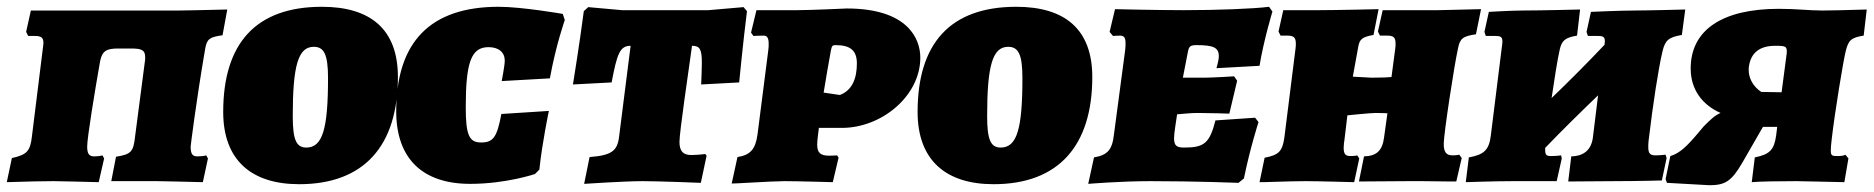

<svg xmlns="http://www.w3.org/2000/svg" viewBox="-33 -534 5523 566"><path d="M-13 3C45 1 99 0 125 0C147 0 211 2 258 3L274 -67L269 -76C262 -74 254 -73 245 -73C230 -73 224 -80 224 -102C224 -128 246 -262 262 -353C268 -384 281 -391 315 -391H353C384 -391 395 -387 395 -365C395 -361 395 -357 394 -352L365 -130C360 -87 354 -79 309 -72L295 0H429C451 0 517 2 565 3L580 -67L575 -76C569 -74 558 -73 549 -73C535 -73 529 -79 529 -102C529 -104 545 -234 572 -391C577 -419 585 -425 623 -430L637 -506C554 -504 511 -503 495 -503H190H58L44 -440L50 -428H70C88 -428 95 -423 95 -408C95 -403 94 -397 93 -389L61 -131C56 -89 47 -78 2 -68Z M849 9C1041 9 1140 -105 1140 -307C1140 -447 1060 -514 916 -514C721 -514 625 -406 625 -204C625 -62 708 9 849 9ZM870 -99C841 -99 830 -121 830 -191C830 -341 846 -396 892 -396C922 -396 934 -374 934 -304C934 -154 918 -99 870 -99Z M1353 8C1459 8 1544 -21 1544 -21L1557 -34C1565 -112 1585 -207 1585 -207L1445 -198C1432 -129 1421 -114 1385 -114C1350 -114 1340 -136 1340 -218C1340 -350 1356 -395 1407 -395C1437 -395 1455 -380 1455 -355C1455 -341 1446 -295 1446 -295L1588 -303C1606 -402 1632 -475 1632 -475L1626 -493C1626 -493 1506 -514 1437 -514C1236 -514 1135 -411 1135 -206C1135 -67 1212 8 1353 8Z M1826 -399 1792 -131C1787 -89 1770 -76 1705 -71L1689 8C1689 8 1808 0 1862 0C1910 0 2033 5 2033 5L2050 -75L2046 -80C2046 -80 2024 -77 2005 -77C1981 -77 1970 -88 1970 -116C1970 -144 1996 -319 2007 -399C2030 -399 2036 -389 2036 -349C2036 -333 2035 -312 2034 -285L2146 -291C2146 -291 2157 -405 2169 -501L2159 -513L2055 -504H1801L1701 -513L1688 -501C1676 -408 1656 -285 1656 -285L1770 -291C1786 -375 1794 -399 1826 -399Z M2197 -504 2181 -438 2188 -428C2188 -428 2205 -429 2218 -429C2228 -429 2233 -423 2233 -405C2233 -400 2233 -394 2232 -387L2200 -137C2194 -94 2179 -77 2141 -71L2124 7C2124 8 2244 0 2280 0C2316 0 2422 3 2422 3L2439 -69C2438 -72 2436 -73 2435 -76C2435 -76 2422 -75 2412 -75C2385 -75 2376 -84 2376 -108C2376 -115 2377 -123 2378 -133L2381 -157H2449C2566 -157 2680 -251 2680 -364C2680 -420 2643 -509 2463 -509C2463 -509 2356 -504 2317 -504ZM2443 -254 2395 -261C2402 -306 2410 -348 2416 -383C2419 -399 2421 -401 2430 -401C2474 -401 2493 -385 2493 -347C2493 -304 2480 -268 2443 -254Z M2896 9C3088 9 3187 -105 3187 -307C3187 -447 3107 -514 2963 -514C2768 -514 2672 -406 2672 -204C2672 -62 2755 9 2896 9ZM2917 -99C2888 -99 2877 -121 2877 -191C2877 -341 2893 -396 2939 -396C2969 -396 2981 -374 2981 -304C2981 -154 2965 -99 2917 -99Z M3428 -127C3428 -143 3435 -181 3437 -197C3452 -198 3475 -201 3498 -201C3533 -201 3591 -199 3591 -199L3614 -296L3605 -309C3605 -309 3541 -305 3518 -305H3454L3469 -382C3472 -397 3476 -401 3494 -401C3544 -401 3560 -394 3560 -368C3560 -356 3553 -333 3553 -333L3680 -340C3692 -414 3718 -500 3718 -500L3708 -514C3663 -508 3552 -504 3456 -504C3378 -504 3254 -507 3254 -507L3238 -440L3248 -428C3248 -428 3259 -429 3268 -429C3280 -429 3285 -424 3285 -407C3285 -402 3285 -395 3284 -387L3251 -139C3246 -92 3232 -77 3192 -70L3175 8C3175 8 3270 0 3358 0C3491 0 3618 5 3618 5L3634 -8C3652 -97 3677 -174 3677 -174L3667 -187L3550 -179C3533 -112 3517 -99 3458 -99C3436 -99 3428 -104 3428 -127Z M4265 -391C4271 -421 4279 -427 4318 -433L4333 -507C4333 -507 4254 -505 4207 -504H4043L4029 -441L4035 -429H4056C4075 -429 4081 -424 4081 -405C4081 -401 4081 -396 4080 -390L4069 -307C4059 -306 4046 -305 4010 -305L3955 -308L3971 -396C3975 -419 3983 -425 4016 -431L4031 -507C4031 -507 3907 -504 3856 -504H3750L3736 -441L3742 -429H3762C3780 -429 3787 -424 3787 -406C3787 -401 3787 -396 3786 -390L3753 -127C3747 -87 3736 -77 3695 -69L3680 3C3680 4 3766 0 3816 0C3850 0 3959 3 3959 3L3974 -67L3968 -76C3968 -76 3963 -74 3948 -74C3934 -74 3928 -79 3928 -99C3929 -105 3928 -110 3930 -119L3939 -194C3939 -194 4007 -201 4022 -201C4040 -201 4057 -200 4057 -200L4047 -128C4042 -90 4025 -74 3988 -73L3973 1L4119 0H4161C4217 1 4260 1 4260 1L4276 -68C4274 -72 4271 -74 4269 -78C4269 -78 4261 -76 4249 -76C4231 -76 4223 -85 4223 -110C4223 -139 4254 -342 4265 -391Z M4786 -503C4744 -503 4657 -499 4657 -499L4644 -440L4648 -428H4678C4693 -428 4698 -425 4698 -412C4698 -409 4697 -406 4697 -402C4646 -348 4594 -296 4541 -245C4550 -306 4558 -357 4565 -388C4571 -414 4580 -423 4616 -429L4625 -506C4625 -506 4508 -503 4456 -503C4424 -503 4356 -499 4356 -499L4343 -440L4347 -428H4375C4390 -428 4396 -426 4396 -411C4396 -406 4395 -401 4394 -393L4362 -136C4357 -92 4342 -78 4297 -70L4288 3C4288 3 4374 0 4427 0H4556L4571 -67L4569 -76C4569 -76 4556 -74 4539 -74C4526 -74 4522 -77 4522 -93C4522 -94 4522 -96 4522 -98C4572 -150 4625 -202 4678 -253L4663 -131C4659 -94 4638 -74 4599 -73L4590 1L4731 0C4797 0 4866 -2 4866 -2L4880 -68L4877 -78C4875 -78 4861 -76 4848 -76C4832 -76 4826 -81 4826 -100C4826 -106 4826 -112 4827 -120C4840 -229 4856 -333 4868 -383C4876 -416 4886 -424 4925 -431L4935 -506C4935 -506 4824 -503 4786 -503Z M5339 -503C5300 -503 5263 -508 5211 -508C5046 -508 4951 -447 4951 -332C4951 -272 4983 -226 5039 -201C5021 -193 5010 -182 4989 -161L4973 -142C4941 -104 4919 -82 4891 -74L4877 -6L4881 5L5006 12C5052 12 5071 1 5103 -54L5164 -160H5206L5203 -135C5197 -93 5185 -79 5140 -70L5131 3C5152 1 5206 0 5262 0C5288 0 5338 2 5404 3L5416 -67L5407 -78C5405 -76 5397 -74 5385 -74C5369 -74 5364 -74 5364 -90C5364 -98 5365 -109 5367 -126C5376 -204 5401 -356 5408 -383C5416 -415 5423 -423 5461 -429L5470 -506C5403 -504 5365 -503 5339 -503ZM5159 -263C5135 -279 5122 -303 5122 -328C5122 -332 5122 -336 5123 -340C5129 -378 5154 -399 5200 -399C5231 -399 5236 -398 5234 -376L5219 -262Z"/></svg>

Font: Alegreya SC Black
Style: Italic
Weight: 900
Italic angle: -7°
Designer: Juan Pablo del Peral
Foundry: Huerta Tipografica
Version: Version 2.007;PS 002.007;hotconv 1.0.88;makeotf.lib2.5.64775